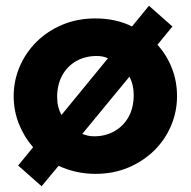

<svg xmlns="http://www.w3.org/2000/svg" viewBox="-20 -589 663 667"><path d="M124.5 58 43 -14 95 -77.5Q63.5 -113.5 45.5 -159Q27.5 -204.5 27.5 -255Q27.5 -308.5 48.2 -357.2Q69 -406 107 -443.8Q145 -481.5 197 -503.2Q249 -525 311.5 -525Q347 -525 379 -518Q411 -511 438.5 -497L497.5 -569L579 -497L527 -433.5Q559.5 -397.5 577.2 -352Q595 -306.5 595 -255Q595 -201.5 574.5 -152.8Q554 -104 516 -66.5Q478 -29 426 -7Q374 15 311.5 15Q276 15 243.5 7.5Q211 0 183.5 -13ZM193.5 -189.5 355 -386.5Q347 -390.5 337 -392.5Q327 -394.5 316 -394.5Q276.5 -394.5 245.2 -377Q214 -359.5 196.2 -327.2Q178.5 -295 178.5 -251.5Q178.5 -233.5 182.5 -217.8Q186.5 -202 193.5 -189.5ZM307 -115.5Q346 -115.5 377.2 -133Q408.5 -150.5 426.5 -182.5Q444.5 -214.5 444.5 -259Q444.5 -277 440.8 -293Q437 -309 429.5 -322.5L266 -124Q275 -120 285.2 -117.8Q295.5 -115.5 307 -115.5Z"/></svg>

Font: Geologica Cursive
Style: Bold
Weight: 700
Designer: Sindre Bremnes, Frode Helland
Foundry: Monokrom Skriftforlag AS
Version: Version 1.010;gftools[0.9.28]